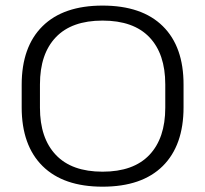

<svg xmlns="http://www.w3.org/2000/svg" viewBox="-20 -672 752 704"><path d="M356 12.5Q212.5 12.5 136 -63.2Q59.5 -139 59.5 -278.5V-361Q59.5 -500.5 136 -576Q212.5 -651.5 356 -651.5Q500.5 -651.5 577 -576Q653.5 -500.5 653 -361V-278.5Q653 -139 576.8 -63.2Q500.5 12.5 356 12.5ZM356 -42.5Q469.5 -42.5 527.8 -104Q586 -165.5 586 -277V-362.5Q586 -474.5 527.8 -535.5Q469.5 -596.5 356 -596.5Q243 -596.5 184.8 -535.5Q126.5 -474.5 126.5 -362.5V-277Q126.5 -165.5 184.8 -104Q243 -42.5 356 -42.5Z"/></svg>

Font: Anek Gujarati SemiExpanded Light
Style: Regular
Weight: 300
Width: 6
Designer: Mrunmayee Ghaisas (Gujarati), Yesha Goshar (Latin)
Foundry: Ek Type
Version: Version 1.003